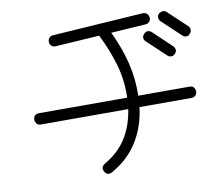

<svg xmlns="http://www.w3.org/2000/svg" viewBox="-85 -780 1170 1005"><g transform="rotate(-10 500.0 -277.5)"><path d="M432 116Q422 121 415 121Q401 121 392 105Q387 95 387 89Q387 76 403 65Q477 23 518.5 -42Q560 -107 573 -195H109Q93 -195 86 -205Q79 -215 79 -225Q79 -238 86.5 -246.5Q94 -255 109 -255H578Q581 -348 556.5 -432Q532 -516 490 -600L257 -585Q241 -584 233 -593Q225 -602 225 -612Q224 -625 231.5 -634Q239 -643 252 -644L735 -676Q762 -676 767 -648Q767 -619 739 -616L555 -604Q598 -513 618.5 -429Q639 -345 637 -255H909Q925 -255 932 -245.5Q939 -236 939 -225Q939 -212 931 -203.5Q923 -195 909 -195H633Q620 -92 570.5 -13Q521 66 432 116ZM918 -526 820 -618Q810 -628 810 -640Q810 -651 818 -659Q829 -668 841 -668Q852 -668 860 -660L958 -568Q967 -559 967 -548Q967 -536 958 -527Q952 -517 939 -517Q927 -517 918 -526ZM823 -436 725 -528Q715 -537 715 -548Q715 -560 724 -569Q734 -579 745 -579Q755 -579 765 -570L862 -478Q872 -468 872 -456Q872 -446 864 -438Q856 -428 843 -428Q831 -428 823 -436Z"/></g></svg>

Font: Hachi Maru Pop
Style: Regular
Weight: 400
Designer: Nontynet
Foundry: Nontynet
Version: Version 1.300